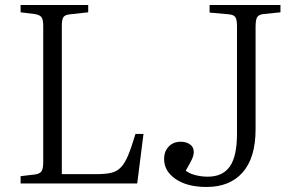

<svg xmlns="http://www.w3.org/2000/svg" viewBox="-20 -730 1161 764"><path d="M62 0V-29L121 -36Q139 -39 145.5 -49Q152 -59 152 -86V-627Q152 -652 145 -661.5Q138 -671 119 -674L62 -681V-710H331V-681L258 -673Q239 -671 232.5 -662Q226 -653 226 -626V-37H363Q398 -37 421 -42Q444 -47 460 -63Q476 -79 489.5 -111Q503 -143 519 -197H551L526 0ZM802 14Q725 14 679 -17.5Q633 -49 633 -97Q633 -128 651.5 -147Q670 -166 699 -166Q721 -166 736 -155.5Q751 -145 751 -125Q751 -111 742.5 -93.5Q734 -76 719 -51Q734 -39 758 -33Q782 -27 807 -27Q866 -27 894.5 -67.5Q923 -108 923 -197V-626Q923 -651 917 -661Q911 -671 891 -673L814 -680V-710H1096V-681L1028 -674Q1010 -672 1003.5 -662Q997 -652 997 -623V-215Q997 -103 946 -44.5Q895 14 802 14Z"/></svg>

Font: Literata 36pt Light
Style: Regular
Weight: 300
Designer: Latin by Veronika Burian and Jose Scaglione. Greek by Irene Vlachou. Cyrillic by Vera Evstafieva.
Foundry: TypeTogether
Version: Version 3.002